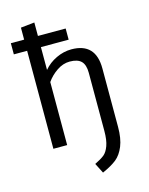

<svg xmlns="http://www.w3.org/2000/svg" viewBox="-138 -833 876 1130"><g transform="rotate(-15 300.0 -268.0)"><path d="M184 -747V-665H353V-597H184V-458Q215 -495 260.5 -516.5Q306 -538 353 -538Q501 -538 501 -382V-26Q501 45 482 91Q463 137 432.5 161.5Q402 186 346 211L315 150Q354 131 373 115.5Q392 100 404.5 66Q417 32 417 -24V-378Q417 -427 395 -449Q373 -471 325 -471Q284 -471 246 -445Q208 -419 184 -384V0H100V-597H19V-665H100V-738Z"/></g></svg>

Font: Fira Mono
Style: Regular
Weight: 400
Designer: Carrois Corporate & Edenspiekermann AG
Foundry: Carrois Corporate GbR & Edenspiekermann AG
Version: Version 3.206;PS 003.206;hotconv 1.0.70;makeotf.lib2.5.58329